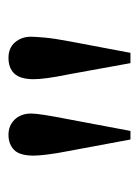

<svg xmlns="http://www.w3.org/2000/svg" viewBox="42 -760 325 448"><g transform="rotate(-90 204.0 -535.5)"><path d="M163.6 -624.5Q163.6 -615.2 160.2 -593Q156.7 -570.8 149.9 -536.1L123 -393.1H103L76.2 -537.1Q70.3 -566.9 67.9 -587.2Q65.4 -607.4 65.4 -618.7Q65.4 -651.9 78.9 -664.8Q92.3 -677.7 113.8 -677.7Q135.7 -677.7 149.7 -663.1Q163.6 -648.4 163.6 -624.5ZM342.8 -625.5Q342.8 -615.7 340.8 -593.5Q338.9 -571.3 332 -535.2L305.2 -393.1H281.2L255.4 -535.2Q249 -566.4 246.3 -586.9Q243.7 -607.4 243.7 -618.7Q243.7 -649.9 256.6 -663.8Q269.5 -677.7 293.5 -677.7Q316.9 -677.7 329.8 -662.4Q342.8 -647 342.8 -625.5Z"/></g></svg>

Font: Goda
Style: Regular
Weight: 400
Version: 1.0.5